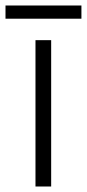

<svg xmlns="http://www.w3.org/2000/svg" viewBox="-41 -678 316 698"><path d="M145 0H88V-532H145ZM255 -658V-610H-21V-658Z"/></svg>

Font: Noto Sans Lao UI Light
Style: Regular
Weight: 300
Designer: Monotype Design Team
Foundry: Monotype Imaging Inc.
Version: Version 2.000; ttfautohint (v1.8.4.7-5d5b)